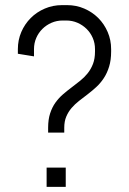

<svg xmlns="http://www.w3.org/2000/svg" viewBox="-20 -730 504 750"><path d="M162.1 0V-75.2H236.8V0ZM231 -211.9H168V-231Q168 -263.2 175.8 -287.1Q183.6 -311 196.5 -329.1Q209.5 -347.2 225.8 -361.3Q242.2 -375.5 259.5 -388.4Q276.9 -401.4 293.2 -414.6Q309.6 -427.7 322.5 -443.8Q335.4 -460 343.3 -480.5Q351.1 -501 351.1 -528.8V-538.1Q351.1 -561.5 342.3 -581.8Q333.5 -602.1 318.1 -617.2Q302.7 -632.3 282.5 -641.1Q262.2 -649.9 238.8 -649.9H225.1Q201.7 -649.9 181.4 -641.1Q161.1 -632.3 145.8 -617.2Q130.4 -602.1 121.6 -581.8Q112.8 -561.5 112.8 -538.1V-509.8L49.8 -520V-538.1Q49.8 -573.7 63.2 -605Q76.7 -636.2 100.1 -659.7Q123.5 -683.1 155 -696.5Q186.5 -710 222.2 -710H242.2Q277.8 -710 309.1 -696.5Q340.3 -683.1 363.8 -659.7Q387.2 -636.2 400.6 -605Q414.1 -573.7 414.1 -538.1V-528.8Q414.1 -495.1 406.2 -469.7Q398.4 -444.3 385.5 -424.8Q372.6 -405.3 356.2 -390.1Q339.8 -375 322.5 -361.8Q305.2 -348.6 288.8 -335.9Q272.5 -323.2 259.5 -308.1Q246.6 -293 238.8 -274.4Q231 -255.9 231 -231Z"/></svg>

Font: Abel
Style: Regular
Weight: 400
Designer: Matthew Desmond
Foundry: Matthew Desmond
Version: Version 1.002